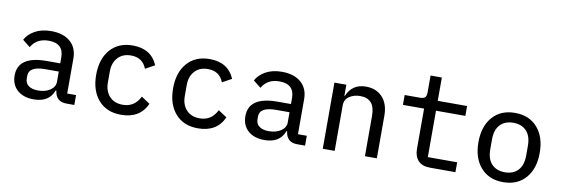

<svg xmlns="http://www.w3.org/2000/svg" viewBox="-53 -1080 4306 1475"><g transform="rotate(10 2100.0 -343.0)"><path d="M554 0H493Q409 0 399 -85H394Q358 12 238 12Q158 12 110.5 -30Q63 -72 63 -144Q63 -296 287 -296H392V-342Q392 -452 275 -452Q182 -452 139 -378L80 -425Q102 -469 154.5 -498.5Q207 -528 282 -528Q376 -528 430.5 -481Q485 -434 485 -350V-77H554ZM260 -61Q317 -61 354.5 -87Q392 -113 392 -152V-232H288Q159 -232 159 -158V-137Q159 -100 186 -80.5Q213 -61 260 -61Z M919 12Q807 12 743 -61Q679 -134 679 -258Q679 -382 743 -455Q807 -528 918 -528Q1062 -528 1113 -408L1040 -368Q1009 -450 918 -450Q853 -450 815.5 -409Q778 -368 778 -302V-214Q778 -148 815.5 -107Q853 -66 920 -66Q1011 -66 1054 -153L1121 -109Q1067 12 919 12Z M1519 12Q1407 12 1343 -61Q1279 -134 1279 -258Q1279 -382 1343 -455Q1407 -528 1518 -528Q1662 -528 1713 -408L1640 -368Q1609 -450 1518 -450Q1453 -450 1415.5 -409Q1378 -368 1378 -302V-214Q1378 -148 1415.5 -107Q1453 -66 1520 -66Q1611 -66 1654 -153L1721 -109Q1667 12 1519 12Z M2354 0H2293Q2209 0 2199 -85H2194Q2158 12 2038 12Q1958 12 1910.5 -30Q1863 -72 1863 -144Q1863 -296 2087 -296H2192V-342Q2192 -452 2075 -452Q1982 -452 1939 -378L1880 -425Q1902 -469 1954.5 -498.5Q2007 -528 2082 -528Q2176 -528 2230.5 -481Q2285 -434 2285 -350V-77H2354ZM2060 -61Q2117 -61 2154.5 -87Q2192 -113 2192 -152V-232H2088Q1959 -232 1959 -158V-137Q1959 -100 1986 -80.5Q2013 -61 2060 -61Z M2585 0H2492V-516H2585V-430H2589Q2630 -528 2737 -528Q2818 -528 2866 -476Q2914 -424 2914 -332V0H2821V-316Q2821 -449 2706 -449Q2656 -449 2620.5 -424.5Q2585 -400 2585 -354Z M3527 0H3328Q3267 0 3236 -33.5Q3205 -67 3205 -124V-439H3040V-516H3160Q3187 -516 3198.5 -527Q3210 -538 3210 -566V-698H3298V-516H3527V-439H3298V-77H3527Z M4075 -61Q4011 12 3900 12Q3789 12 3725 -61Q3661 -134 3661 -258Q3661 -382 3725 -455Q3789 -528 3900 -528Q4011 -528 4075 -455Q4139 -382 4139 -258Q4139 -134 4075 -61ZM4040 -220V-296Q4040 -372 4002.5 -411.5Q3965 -451 3900 -451Q3835 -451 3797.5 -411.5Q3760 -372 3760 -296V-220Q3760 -144 3797.5 -104.5Q3835 -65 3900 -65Q3965 -65 4002.5 -104.5Q4040 -144 4040 -220Z"/></g></svg>

Font: IBM Plex Mono Text
Style: Regular
Weight: 450
Designer: Mike Abbink, Paul van der Laan, Pieter van Rosmalen
Foundry: Bold Monday
Version: Version 2.000